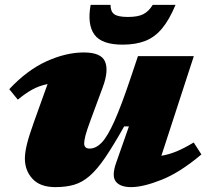

<svg xmlns="http://www.w3.org/2000/svg" viewBox="-20 -752 846 787"><path d="M456 -84.5 508.5 -234H489Q445 -156 411.8 -107Q378.5 -58 348.2 -31.5Q318 -5 284.5 5Q251 15 207 15Q145 15 113.5 -18.8Q82 -52.5 82 -102.5Q82 -126.5 90.5 -161.2Q99 -196 119.5 -253L175 -407.5Q139 -400 111 -384.2Q83 -368.5 53 -343.5L18 -386.5Q91.5 -465 171.2 -501Q251 -537 323.5 -537Q394.5 -537 410.5 -499.8Q426.5 -462.5 401 -394L352 -261.5Q335.5 -217 330.2 -196.2Q325 -175.5 325 -164.5Q325 -143 347.5 -143Q373 -143 396.8 -167.5Q420.5 -192 449 -255.5Q477.5 -319 516.5 -435.5L545.5 -522H774.5L641.5 -113.5Q674 -119 705 -132Q736 -145 774 -168L805.5 -119Q718 -45 642.2 -15Q566.5 15 517.5 15Q472.5 15 454.8 -7.8Q437 -30.5 456 -84.5ZM504.5 -682.5Q545 -682.5 567.2 -693.8Q589.5 -705 606 -732H699.5Q674 -671 644.2 -635.2Q614.5 -599.5 575.2 -584.2Q536 -569 482.5 -569Q396.5 -569 366.8 -610.5Q337 -652 351.5 -732H433Q433 -705 448.2 -693.8Q463.5 -682.5 504.5 -682.5Z"/></svg>

Font: Newsreader Caption ExtraBold
Style: Italic
Weight: 800
Italic angle: -17°
Designer: Hugues Gentile
Foundry: Production Type
Version: Version 1.001